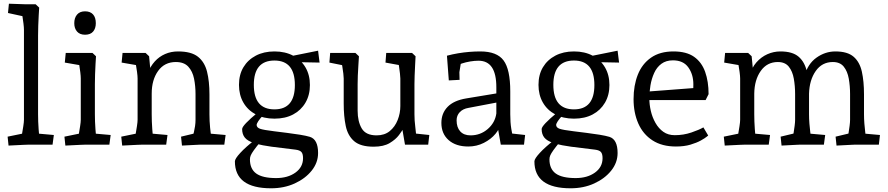

<svg xmlns="http://www.w3.org/2000/svg" viewBox="-20 -779 4782 1034"><path d="M26 5 21 -43 133 -66 93 -29Q95 -37 98.5 -57Q102 -77 105.5 -99.5Q109 -122 109 -134V-618Q109 -631 106.5 -651.5Q104 -672 100.5 -694Q97 -716 94 -731L133 -685L23 -709L28 -759L117 -756H172L191 -738Q190 -723 188.5 -696.5Q187 -670 186 -641Q185 -612 185 -588V-164Q185 -124 188 -83.5Q191 -43 194 -25L157 -62L270 -52L263 0H136Q126 0 107 1Q88 2 66.5 3Q45 4 26 5Z M332 5 327 -43 439 -66 399 -29Q401 -37 404.5 -57Q408 -77 411.5 -99.5Q415 -122 415 -134V-356Q415 -369 412.5 -389.5Q410 -410 406.5 -432Q403 -454 400 -469L439 -423L329 -442L334 -494H478L497 -476Q496 -461 494.5 -434.5Q493 -408 492 -379Q491 -350 491 -326V-164Q491 -125 494 -84Q497 -43 500 -25L463 -62L576 -52L569 0H442Q432 0 413 1Q394 2 372.5 3Q351 4 332 5ZM438 -592Q410 -592 395 -609Q380 -626 380 -654Q380 -683 395 -700.5Q410 -718 438 -718Q466 -718 481 -701.5Q496 -685 496 -654Q496 -626 481.5 -609Q467 -592 438 -592Z M638 5 633 -43 745 -66 705 -29Q707 -37 710.5 -57Q714 -77 717.5 -99.5Q721 -122 721 -134V-356Q721 -369 718 -391.5Q715 -414 711 -436.5Q707 -459 705 -469L745 -423L635 -442L640 -494H764L783 -476L797 -326L775 -384Q790 -422 813.5 -448Q837 -474 869 -488Q901 -502 939 -502Q1010 -502 1046 -473.5Q1082 -445 1095 -393Q1108 -341 1108 -271V-164Q1108 -127 1111.5 -91Q1115 -55 1118 -35L1082 -62L1195 -52L1188 0H1060Q1056 0 1038 1Q1020 2 998.5 3Q977 4 960 5L955 -43L1055 -67L1018 -44Q1021 -54 1024.5 -68.5Q1028 -83 1030.5 -100Q1033 -117 1033 -134V-272Q1033 -316 1025 -355.5Q1017 -395 994 -420Q971 -445 927 -445Q866 -445 831.5 -397Q797 -349 797 -275V-164Q797 -125 800 -84Q803 -43 806 -25L769 -62L882 -52L875 0H748Q738 0 719 1Q700 2 678.5 3Q657 4 638 5Z M1440 235Q1245 235 1245 90Q1245 76 1274 44.5Q1303 13 1347 -21L1384 -17Q1360 12 1347.5 29.5Q1335 47 1330.5 57.5Q1326 68 1326 79Q1326 131 1360 155.5Q1394 180 1467 180Q1530 180 1571 150.5Q1612 121 1612 73Q1612 50 1603.5 40Q1595 30 1572 27L1442 11Q1415 7 1396 3.5Q1377 0 1347 -9Q1313 -20 1298.5 -38Q1284 -56 1284 -84Q1284 -104 1369 -174L1402 -163Q1380 -141 1371 -126.5Q1362 -112 1362 -107Q1362 -92 1380.5 -85.5Q1399 -79 1457 -72Q1488 -68 1525 -63.5Q1562 -59 1595.5 -53.5Q1629 -48 1649 -42Q1693 -28 1693 45Q1693 97 1658.5 140Q1624 183 1567 209Q1510 235 1440 235ZM1458 -140Q1400 -140 1357 -163Q1314 -186 1290.5 -227Q1267 -268 1267 -322Q1267 -377 1291 -417Q1315 -457 1358 -479.5Q1401 -502 1458 -502Q1516 -502 1559 -479Q1602 -456 1625.5 -415.5Q1649 -375 1649 -321Q1649 -267 1625 -226Q1601 -185 1558.5 -162.5Q1516 -140 1458 -140ZM1458 -190Q1568 -190 1568 -321Q1568 -453 1458 -453Q1347 -453 1347 -322Q1347 -190 1458 -190ZM1701 -442 1596 -444 1534 -474 1693 -506Z M1992 11Q1922 11 1887.5 -18.5Q1853 -48 1842 -100.5Q1831 -153 1831 -221V-356Q1831 -365 1829 -382.5Q1827 -400 1823.5 -421Q1820 -442 1817 -459L1853 -422L1754 -442L1758 -494H1894L1913 -476Q1912 -455 1910 -427Q1908 -399 1907 -372Q1906 -345 1906 -326V-183Q1906 -125 1928 -87.5Q1950 -50 2008 -50Q2051 -50 2079 -73Q2107 -96 2121.5 -132.5Q2136 -169 2136 -208V-356Q2136 -365 2134 -382.5Q2132 -400 2129 -421Q2126 -442 2123 -459L2160 -423L2056 -442L2060 -494H2199L2218 -476Q2217 -455 2215.5 -427Q2214 -399 2213 -372Q2212 -345 2212 -326V-164Q2212 -130 2216.5 -95.5Q2221 -61 2224 -26L2188 -63L2292 -52L2286 0H2161L2142 -111L2152 -87Q2146 -75 2128.5 -51.5Q2111 -28 2078.5 -8.5Q2046 11 1992 11Z M2502 10Q2435 10 2396 -24.5Q2357 -59 2357 -117Q2357 -169 2390.5 -203.5Q2424 -238 2491 -249L2666 -278V-229L2503 -198Q2473 -193 2456 -175Q2439 -157 2439 -131Q2439 -93 2458.5 -71.5Q2478 -50 2514 -50Q2567 -50 2606.5 -84Q2646 -118 2653 -168V-309Q2653 -381 2629 -416.5Q2605 -452 2557 -452Q2536 -452 2512 -448Q2488 -444 2467 -437Q2446 -430 2435 -422L2466 -465L2454 -390L2455 -349L2397 -346L2387 -479Q2417 -487 2447 -492Q2477 -497 2507 -499.5Q2537 -502 2567 -502Q2656 -502 2692 -453.5Q2728 -405 2728 -287V-164Q2728 -119 2733.5 -85.5Q2739 -52 2743 -33L2710 -63L2808 -52L2802 0H2677L2657 -113L2675 -116Q2673 -88 2648.5 -58.5Q2624 -29 2585.5 -9.5Q2547 10 2502 10Z M3053 235Q2858 235 2858 90Q2858 76 2887 44.5Q2916 13 2960 -21L2997 -17Q2973 12 2960.5 29.5Q2948 47 2943.5 57.5Q2939 68 2939 79Q2939 131 2973 155.5Q3007 180 3080 180Q3143 180 3184 150.5Q3225 121 3225 73Q3225 50 3216.5 40Q3208 30 3185 27L3055 11Q3028 7 3009 3.5Q2990 0 2960 -9Q2926 -20 2911.5 -38Q2897 -56 2897 -84Q2897 -104 2982 -174L3015 -163Q2993 -141 2984 -126.5Q2975 -112 2975 -107Q2975 -92 2993.5 -85.5Q3012 -79 3070 -72Q3101 -68 3138 -63.5Q3175 -59 3208.5 -53.5Q3242 -48 3262 -42Q3306 -28 3306 45Q3306 97 3271.5 140Q3237 183 3180 209Q3123 235 3053 235ZM3071 -140Q3013 -140 2970 -163Q2927 -186 2903.5 -227Q2880 -268 2880 -322Q2880 -377 2904 -417Q2928 -457 2971 -479.5Q3014 -502 3071 -502Q3129 -502 3172 -479Q3215 -456 3238.5 -415.5Q3262 -375 3262 -321Q3262 -267 3238 -226Q3214 -185 3171.5 -162.5Q3129 -140 3071 -140ZM3071 -190Q3181 -190 3181 -321Q3181 -453 3071 -453Q2960 -453 2960 -322Q2960 -190 3071 -190ZM3314 -442 3209 -444 3147 -474 3306 -506Z M3620 10Q3545 10 3494 -23Q3443 -56 3417.5 -114Q3392 -172 3392 -245Q3392 -319 3415 -377Q3438 -435 3486 -468.5Q3534 -502 3607 -502Q3677 -502 3718 -473Q3759 -444 3777.5 -392Q3796 -340 3796 -272L3780 -240H3456V-285L3745 -307L3713 -272Q3713 -285 3713.5 -297.5Q3714 -310 3714 -325Q3714 -378 3687 -416Q3660 -454 3604 -454Q3567 -454 3542 -435.5Q3517 -417 3503 -386Q3489 -355 3483 -319.5Q3477 -284 3477 -249Q3477 -216 3485 -181.5Q3493 -147 3510 -117Q3527 -87 3552.5 -69Q3578 -51 3614 -51Q3661 -51 3703.5 -65.5Q3746 -80 3768 -93L3794 -49Q3797 -52 3787 -43.5Q3777 -35 3754.5 -22.5Q3732 -10 3698.5 0Q3665 10 3620 10Z M4485 5 4480 -43 4580 -67 4544 -35Q4547 -46 4550 -64Q4553 -82 4555.5 -101.5Q4558 -121 4558 -134V-272Q4558 -316 4551 -355.5Q4544 -395 4524 -420Q4504 -445 4465 -445Q4407 -445 4373 -396.5Q4339 -348 4337 -274L4312 -369Q4330 -435 4377 -468.5Q4424 -502 4479 -502Q4544 -502 4577 -473.5Q4610 -445 4621.5 -393Q4633 -341 4633 -271V-164Q4633 -139 4635 -113.5Q4637 -88 4639.5 -68.5Q4642 -49 4643 -40L4607 -62L4719 -52L4713 0H4585Q4580 0 4562.5 1Q4545 2 4523.5 3Q4502 4 4485 5ZM3883 5 3878 -43 3990 -66 3950 -29Q3952 -37 3955.5 -57Q3959 -77 3962.5 -99.5Q3966 -122 3966 -134V-356Q3966 -369 3963 -391.5Q3960 -414 3956 -436.5Q3952 -459 3950 -469L3990 -423L3880 -442L3885 -494H4009L4028 -476L4042 -329V-164Q4042 -125 4045 -84Q4048 -43 4051 -25L4014 -62L4127 -52L4120 0H3993Q3983 0 3964 1Q3945 2 3923.5 3Q3902 4 3883 5ZM4189 5 4184 -43 4284 -67 4248 -35Q4251 -46 4254 -64Q4257 -82 4259.5 -101.5Q4262 -121 4262 -134V-272Q4262 -316 4255 -355.5Q4248 -395 4228 -420Q4208 -445 4169 -445Q4111 -445 4077 -397Q4043 -349 4042 -275L4016 -370Q4028 -414 4053.5 -443Q4079 -472 4112.5 -487Q4146 -502 4183 -502Q4248 -502 4281 -473.5Q4314 -445 4325.5 -393Q4337 -341 4337 -271V-164Q4337 -139 4339 -113.5Q4341 -88 4343.5 -68.5Q4346 -49 4347 -40L4311 -62L4424 -52L4417 0H4289Q4284 0 4266.5 1Q4249 2 4227.5 3Q4206 4 4189 5Z"/></svg>

Font: Andada Pro
Style: Regular
Weight: 400
Designer: Carolina Giovagnoli
Foundry: Huerta Tipografica
Version: Version 3.003